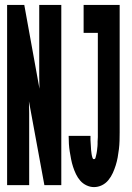

<svg xmlns="http://www.w3.org/2000/svg" viewBox="-20 -755 540 783"><path d="M9 0V-735H79L141 -393Q141 -405 140.5 -417Q140 -429 140 -441V-735H230V0H161L98 -342Q98 -330 98.5 -318Q99 -306 99 -294V0ZM363 8Q348 8 333 1Q318 -6 307.5 -18Q297 -30 290 -44.5Q283 -59 278 -74.5Q273 -90 270 -105.5Q267 -121 264.5 -136.5Q262 -152 261 -168Q260 -184 260 -201H349Q349 -196 349 -192Q349 -188 349 -184Q349 -180 349.5 -176Q350 -172 350 -168Q350 -164 350.5 -160Q351 -156 351 -151.5Q351 -147 351.5 -143Q352 -139 352.5 -135Q353 -131 353.5 -127Q354 -123 355 -119Q356 -115 357.5 -110.5Q359 -106 363 -106Q368 -106 369.5 -111.5Q371 -117 372 -121.5Q373 -126 374 -130.5Q375 -135 375.5 -140Q376 -145 376.5 -149.5Q377 -154 377.5 -158.5Q378 -163 378 -168Q378 -173 378 -177.5Q378 -182 378.5 -186.5Q379 -191 379 -196Q379 -201 379 -205.5Q379 -210 379 -215V-621H321V-735H468V-215Q468 -198 467.5 -181Q467 -164 465 -147Q463 -130 460 -113.5Q457 -97 452 -81Q447 -65 440 -49.5Q433 -34 422 -20.5Q411 -7 395.5 0.5Q380 8 363 8Z"/></svg>

Font: Iosevka Curly Heavy
Style: Regular
Weight: 900
Monospace: yes
Designer: Belleve Invis
Foundry: Belleve Invis
Version: Version 22.1.2; ttfautohint (v1.8.4)